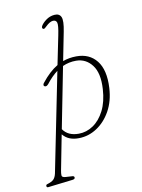

<svg xmlns="http://www.w3.org/2000/svg" viewBox="-218 -807 832 1127"><g transform="rotate(-15 197.5 -244.0)"><path d="M87.5 -345.5Q75 -333.5 66 -337.5Q59 -340.5 59.2 -347Q59.5 -353.5 65.5 -359Q117.5 -414.5 169 -439L218.5 -606Q236 -664.5 232 -680.8Q228 -697 209.5 -697Q191 -697 164.5 -675.5Q159.5 -671.5 153.8 -667.5Q148 -663.5 143 -666Q140 -667.5 138.5 -672.2Q137 -677 141.5 -684Q152 -699.5 175.5 -714Q199 -728.5 227 -728.5Q257 -728.5 265.2 -705Q273.5 -681.5 255 -618.5L207 -453Q245 -463.5 288 -460Q366 -454 404.5 -395.5Q443 -337 428 -231Q417 -154 379.8 -99Q342.5 -44 290 -15.8Q237.5 12.5 180 8Q149.5 6 126.5 -5.5Q103.5 -17 87.5 -40L29 164Q24.5 179.5 23.8 192.2Q23 205 46 208L79.5 213Q95.5 214 95.5 223.5Q95.5 234 80.5 234.5L-65.5 239Q-78 240.5 -78 231Q-78.5 222 -69.5 220.5Q-42 215 -29.8 204.8Q-17.5 194.5 -10.5 173L159.5 -406.5Q124 -385 87.5 -345.5ZM186 -17.5Q231.5 -13.5 274 -37Q316.5 -60.5 347.5 -110.2Q378.5 -160 389.5 -234.5Q403.5 -328.5 371.2 -379.2Q339 -430 281 -435.5Q238 -439.5 199 -425.5L96 -69Q122.5 -22.5 186 -17.5Z"/></g></svg>

Font: Fraunces 9pt S050 Thin
Style: Italic
Weight: 100
Italic angle: -16°
Version: Version 1.000; ttfautohint (v1.8.3)